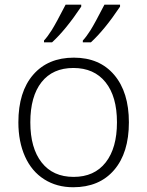

<svg xmlns="http://www.w3.org/2000/svg" viewBox="-20 -786 626 816"><path d="M527.8 -266.1Q527.8 -136.2 464.8 -63.2Q401.9 9.8 291 9.8Q221.2 9.8 168 -23.9Q114.7 -57.6 86.4 -120.6Q58.1 -183.6 58.1 -266.1Q58.1 -396 121.1 -468.5Q184.1 -541 293.9 -541Q403.3 -541 465.6 -467.5Q527.8 -394 527.8 -266.1ZM108.9 -266.1Q108.9 -156.7 157 -95.5Q205.1 -34.2 293 -34.2Q380.9 -34.2 429 -95.5Q477.1 -156.7 477.1 -266.1Q477.1 -376 428.5 -436.5Q379.9 -497.1 292 -497.1Q204.1 -497.1 156.5 -436.8Q108.9 -376.5 108.9 -266.1ZM167 -613.8Q182.1 -629.9 199.7 -657.7Q217.3 -685.5 258.8 -766.1H325.2V-757.8Q259.3 -659.2 201.2 -606H167ZM332 -613.8Q347.2 -629.9 364.7 -657.7Q382.3 -685.5 423.8 -766.1H490.2V-757.8Q424.3 -659.2 366.2 -606H332Z"/></svg>

Font: JBL Sans
Style: Light
Weight: 300
Version: Version 1.10